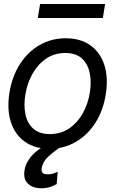

<svg xmlns="http://www.w3.org/2000/svg" viewBox="-20 -748 590 980"><path d="M233.4 11.7Q157.7 11.2 106.9 -24.7Q56.2 -60.5 35.4 -125Q14.6 -189.5 28.3 -275.4Q42 -359.4 82.3 -421.6Q122.6 -483.9 182.6 -518.3Q242.7 -552.7 315.4 -552.7Q390.6 -552.7 441.2 -516.8Q491.7 -481 512.7 -416Q533.7 -351.1 519.5 -264.6Q506.3 -181.6 465.8 -119.4Q425.3 -57.1 365.5 -22.9Q305.7 11.2 233.4 11.7ZM234.4 -63.5Q292 -64 334.5 -93.5Q377 -123 403.3 -171.1Q429.7 -219.2 438.5 -275.4Q447.3 -329.1 438 -375Q428.7 -420.9 398.4 -449.2Q368.2 -477.5 313.5 -477.5Q256.3 -477.5 213.6 -447.5Q170.9 -417.5 144.5 -369.1Q118.2 -320.8 109.4 -264.6Q100.6 -211.4 109.6 -165.5Q118.7 -119.6 149.2 -91.8Q179.7 -64 234.4 -63.5ZM190.4 212.9Q147 212.9 122.3 189Q97.7 165 105.5 119.1Q109.9 92.8 127 66.7Q144 40.5 176.8 15.9Q209.5 -8.8 259.8 -30.3L293 0Q257.3 23.4 228 49.8Q198.7 76.2 193.4 108.4Q189.9 124 196.5 133.1Q203.1 142.1 224.6 141.6Q240.2 142.1 252.9 137.7Q265.6 133.3 274.4 128.9L269.5 191.4Q257.3 199.2 236.8 206.1Q216.3 212.9 190.4 212.9ZM516.6 -727.5 504.9 -656.2H172.9L184.6 -727.5Z"/></svg>

Font: Inter Tight
Style: Italic
Weight: 400
Italic angle: -9.39999°
Designer: Rasmus Andersson
Foundry: rsms
Version: Version 3.002